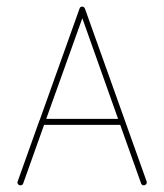

<svg xmlns="http://www.w3.org/2000/svg" viewBox="-20 -554 491 574"><path d="M226.1 -534.2H225.6C221.7 -534.2 218.8 -532.2 217.8 -528.3L98.6 -194.8C97.2 -192.9 96.7 -191.4 96.7 -190.4L32.7 -11.2C32.2 -10.7 32.2 -9.8 32.2 -8.3C32.2 -6.3 32.7 -4.4 34.7 -2.4C36.6 -0.5 38.6 0 41 0C44.9 0 47.9 -1.5 49.3 -5.4L111.8 -180.7H339.4L401.9 -5.4C403.3 -1.5 406.2 0 410.2 0C412.1 0 414.1 -0.5 416 -2.4C418 -4.4 418.9 -6.3 418.9 -8.3C418.9 -9.8 418.5 -10.7 418.5 -11.2L354 -191.9C354 -192.4 353.5 -192.9 353.5 -193.4L233.9 -528.3C231.9 -532.2 229.5 -534.2 226.1 -534.2ZM226.1 -499.5 333 -198.7H118.2Z"/></svg>

Font: Mill
Style: Thin
Weight: 100
Version: Version 001.000